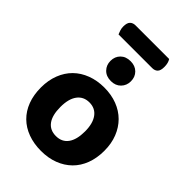

<svg xmlns="http://www.w3.org/2000/svg" viewBox="-257 -975 1094 1094"><g transform="rotate(45 290.0 -428.5)"><path d="M133 -767Q129 -776 124.5 -789.5Q120 -803 120 -818Q120 -848 132.5 -860Q145 -872 165 -872H436Q449 -852 449 -821Q449 -791 437 -779Q425 -767 404 -767ZM545 -241Q545 -182 527 -134.5Q509 -87 475.5 -54Q442 -21 395 -3Q348 15 290 15Q232 15 184.5 -2.5Q137 -20 103.5 -53Q70 -86 52 -133.5Q34 -181 34 -241Q34 -299 52.5 -346.5Q71 -394 104.5 -427Q138 -460 185.5 -478Q233 -496 290 -496Q347 -496 394 -478Q441 -460 474.5 -426.5Q508 -393 526.5 -346Q545 -299 545 -241ZM290 -376Q243 -376 217 -341Q191 -306 191 -241Q191 -174 216.5 -139.5Q242 -105 290 -105Q338 -105 363.5 -140Q389 -175 389 -241Q389 -305 363 -340.5Q337 -376 290 -376ZM372 -628Q372 -594 349.5 -571Q327 -548 290 -548Q252 -548 229.5 -571Q207 -594 207 -628Q207 -663 229.5 -685.5Q252 -708 290 -708Q327 -708 349.5 -685.5Q372 -663 372 -628Z"/></g></svg>

Font: Baloo Bhaina 2
Style: Bold
Weight: 700
Designer: Yesha Goshar, Manish Minz, Shuchita Grover and Ek Type
Foundry: Ek Type
Version: Version 1.640;hotconv 1.0.111;makeotfexe 2.5.65597; ttfautoh